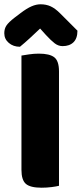

<svg xmlns="http://www.w3.org/2000/svg" viewBox="-35 -867 381 895"><path d="M159 8Q106 8 85.5 -10Q65 -28 65 -75V-608Q77 -610 100 -613.5Q123 -617 146 -617Q196 -617 218 -600Q240 -583 240 -534V-1Q229 2 206 5Q183 8 159 8ZM152 -734Q128 -711 104 -689Q80 -667 58 -649Q27 -649 6 -667Q-15 -685 -15 -712Q-15 -733 -5 -748Q5 -763 32 -784L61 -806Q90 -828 112 -837.5Q134 -847 154 -847Q180 -847 201 -837.5Q222 -828 245 -805L326 -724Q326 -688 307.5 -670Q289 -652 257 -652Q237 -652 220 -665Q203 -678 179 -704Z"/></svg>

Font: Baloo Bhaina 2 ExtraBold
Style: Regular
Weight: 800
Designer: Yesha Goshar, Manish Minz, Shuchita Grover and Ek Type
Foundry: Ek Type
Version: Version 1.640;hotconv 1.0.111;makeotfexe 2.5.65597; ttfautoh